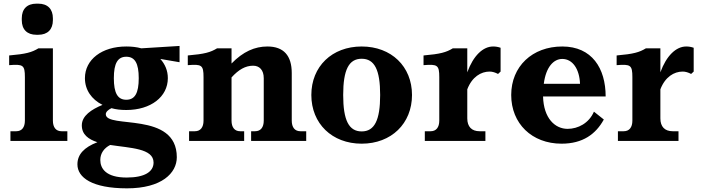

<svg xmlns="http://www.w3.org/2000/svg" viewBox="-20 -770 3835 1049"><path d="M269 -111V-506H190C154 -484 122 -475 30 -467V-414C106 -420 116 -415 116 -348V-111C116 -74 99 -53 69 -53H37V0H348V-53H316C286 -53 269 -74 269 -111ZM99 -660C99 -609 128 -580 179 -580H189C240 -580 269 -609 269 -660V-670C269 -721 240 -750 189 -750H179C128 -750 99 -721 99 -670Z M670 -225C623 -225 602 -261 602 -343C602 -424 623 -460 670 -460C717 -460 738 -424 738 -343C738 -261 717 -225 670 -225ZM403 128C403 200 483 259 674 259C863 259 946 176 946 89C946 -165 558 -64 558 -146C558 -158 570 -170 589 -179C613 -172 641 -169 670 -169C804 -169 897 -241 897 -343C897 -384 882 -419 856 -448L961 -430V-519L752 -506C727 -513 699 -516 670 -516C537 -516 444 -445 444 -343C444 -279 480 -227 540 -197C480 -172 427 -138 427 -85C427 -35 463 -9 512 7C439 35 403 74 403 128ZM528 104C528 67 549 39 582 22C691 39 819 40 819 118C819 168 771 200 672 200C558 200 528 150 528 104Z M1245 -111V-347C1284 -390 1321 -411 1363 -411C1397 -411 1421 -388 1421 -343V-111C1421 -74 1404 -53 1374 -53H1352V0H1653V-53H1621C1591 -53 1574 -74 1574 -111V-371C1574 -466 1530 -516 1441 -516C1372 -516 1308 -488 1245 -423V-506H1166C1130 -484 1098 -475 1006 -467V-414C1082 -420 1092 -415 1092 -348V-111C1092 -74 1075 -53 1045 -53H1013V0H1314V-53H1292C1262 -53 1245 -74 1245 -111Z M1956 -52C1886 -52 1855 -113 1855 -251C1855 -389 1886 -449 1956 -449C2026 -449 2057 -389 2057 -251C2057 -113 2026 -52 1956 -52ZM1681 -251C1681 -95 1794 15 1956 15C2118 15 2231 -95 2231 -251C2231 -407 2118 -516 1956 -516C1794 -516 1681 -407 1681 -251Z M2533 -123V-282C2559 -350 2608 -379 2655 -379C2670 -379 2686 -374 2701 -366L2715 -379V-509C2701 -514 2688 -516 2674 -516C2619 -516 2566 -466 2533 -375V-506H2454C2418 -484 2386 -475 2294 -467V-414C2370 -420 2380 -415 2380 -348V-111C2380 -74 2363 -53 2333 -53H2301V0H2632V-53H2600C2557 -53 2533 -78 2533 -123Z M2773 -251C2773 -95 2886 15 3048 15C3164 15 3235 -37 3279 -117L3225 -160C3198 -97 3138 -66 3081 -66C3013 -66 2950 -123 2947 -243H3289C3289 -397 3214 -516 3052 -516C2888 -516 2773 -407 2773 -251ZM2951 -312C2963 -406 3006 -448 3052 -448C3109 -448 3146 -392 3149 -312Z M3588 -123V-282C3614 -350 3663 -379 3710 -379C3725 -379 3741 -374 3756 -366L3770 -379V-509C3756 -514 3743 -516 3729 -516C3674 -516 3621 -466 3588 -375V-506H3509C3473 -484 3441 -475 3349 -467V-414C3425 -420 3435 -415 3435 -348V-111C3435 -74 3418 -53 3388 -53H3356V0H3687V-53H3655C3612 -53 3588 -78 3588 -123Z"/></svg>

Font: LT Superior Serif ExtraBold
Style: Regular
Weight: 800
Designer: Daniel Lyons
Foundry: LyonsType
Version: Version 2.120;FEAKit 1.0